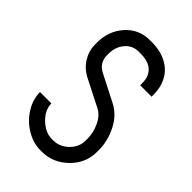

<svg xmlns="http://www.w3.org/2000/svg" viewBox="-213 -780 875 875"><g transform="rotate(45 225.0 -342.0)"><path d="M220.7 -61H229.5Q270.5 -61 302.5 -92Q334.5 -123 334.5 -164.6V-179.2Q334.5 -215.8 316.7 -253.9Q298.8 -292 267.6 -307.6L139.6 -372.6Q98.6 -393.6 76.9 -429.2Q55.2 -464.8 55.2 -504.4V-519Q55.2 -591.8 101.3 -643.8Q147.5 -695.8 218.8 -695.8H231.9Q292.5 -695.8 337.2 -668Q381.8 -640.1 398.4 -585.4Q405.8 -561.5 405.8 -519H332.5Q332.5 -548.8 328.1 -564Q310.5 -622.6 231.9 -622.6H218.8Q179.2 -622.6 153.8 -592.5Q128.4 -562.5 128.4 -519V-504.4Q128.4 -487.8 138.2 -469.2Q147.9 -450.7 172.9 -438L301.8 -372.1Q352.1 -346.2 379.9 -290.3Q407.7 -234.4 407.7 -179.2V-164.6Q407.7 -92.3 354 -40Q300.3 12.2 229.5 12.2H220.7Q173.8 12.2 129.9 -13.9Q85.9 -40 58.6 -83.5Q31.2 -127 31.2 -174.3H104.5Q104.5 -132.3 141.6 -96.7Q178.7 -61 220.7 -61Z"/></g></svg>

Font: Anka/Coder Narrow
Style: Regular
Weight: 400
Width: 3
Monospace: yes
Version: Version 001.100